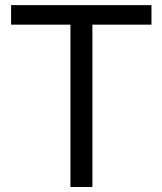

<svg xmlns="http://www.w3.org/2000/svg" viewBox="-20 -748 650 768"><path d="M24.4 -649.4V-727.5H585.9V-649.4H349.6V0H261.7V-649.4Z"/></svg>

Font: Inter Display
Style: Regular
Weight: 400
Designer: Rasmus Andersson
Foundry: rsms
Version: Version 4.001;git-9221beed3